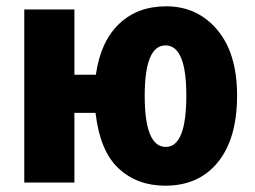

<svg xmlns="http://www.w3.org/2000/svg" viewBox="-20 -579 808 609"><path d="M732 -276Q732 -410 669 -484.5Q606 -559 507 -559Q416 -559 357.5 -503Q299 -447 284 -342H216V-549H57V0H216V-221H283Q297 -100 356 -45Q415 10 504 10Q611 10 671.5 -65Q732 -140 732 -276ZM439 -275Q439 -435 505 -435Q571 -435 571 -276Q571 -113 506 -113Q439 -113 439 -275Z"/></svg>

Font: Noto Sans Display SemiCondensed Extra
Style: Regular
Weight: 800
Width: 4
Designer: Monotype Design Team
Foundry: Monotype Imaging Inc.
Version: Version 1.900